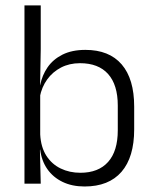

<svg xmlns="http://www.w3.org/2000/svg" viewBox="-20 -683 570 714"><path d="M294.5 10.5Q248 10.5 212.8 -6.5Q177.5 -23.5 156 -54.2Q134.5 -85 129.5 -126.5H109.5L129.5 -183Q132 -136 152.2 -104.2Q172.5 -72.5 205.5 -56.5Q238.5 -40.5 279 -40.5Q346 -40.5 382 -80.8Q418 -121 418 -198.5V-290.5Q418 -367.5 382 -407.8Q346 -448 277.5 -448Q238 -448 206.8 -431.8Q175.5 -415.5 155.2 -387.2Q135 -359 128 -322L112 -366.5H129.5Q136.5 -403 156.8 -432.5Q177 -462 212.2 -479.8Q247.5 -497.5 297.5 -497.5Q386 -497.5 432.5 -443.5Q479 -389.5 479 -286.5V-202Q479 -98.5 431.8 -44Q384.5 10.5 294.5 10.5ZM71 0V-663H131.5V-500.5L129 -361L129.5 -347.5V-142L128.5 -122L131.5 0Z"/></svg>

Font: Anek Gurmukhi Medium Light
Style: Regular
Weight: 300
Version: Version 1.003